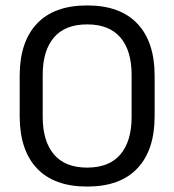

<svg xmlns="http://www.w3.org/2000/svg" viewBox="-20 -671 638 703"><path d="M299.1 12.1Q178.1 12.1 115.1 -54.7Q52.1 -121.6 52.1 -245.8V-393.5Q52.1 -517.4 115.1 -584.3Q178.1 -651.1 299.1 -651.1Q420.1 -651.1 483.1 -584.3Q546.2 -517.4 546.2 -393.5V-245.8Q546.2 -121.6 483.1 -54.7Q420.1 12.1 299.1 12.1ZM299.1 -57.3Q379.9 -57.3 420.9 -105.7Q461.9 -154.2 461.9 -242.7V-396.8Q461.9 -485.7 420.9 -533.7Q379.9 -581.7 299.1 -581.7Q218.4 -581.7 177.4 -533.7Q136.4 -485.7 136.4 -396.8V-242.7Q136.4 -154.2 177.4 -105.7Q218.4 -57.3 299.1 -57.3Z"/></svg>

Font: Anek Gurmukhi Medium
Style: Regular
Weight: 500
Designer: Sarang Kulkarni (Gurmukhi), Yesha Goshar (Latin)
Foundry: Ek Type
Version: Version 1.003